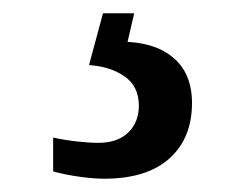

<svg xmlns="http://www.w3.org/2000/svg" viewBox="-20 -29 373 289"><path d="M137 240Q121 240 99.5 237Q78 234 60 229V178Q78 182 96.5 184Q115 186 128 186Q157 186 173 170.5Q189 155 189 130Q189 101 167.5 86Q146 71 114 69L135 -9H182L172 34Q205 36 226.5 48Q248 60 258.5 79.5Q269 99 269 126Q269 179 235 209.5Q201 240 137 240Z"/></svg>

Font: Noto Serif Malayalam
Style: Regular
Weight: 400
Designer: Indian type Foundry, Jelle Bosma, Monotype Design Team
Foundry: Monotype Imaging Inc.
Version: Version 2.103